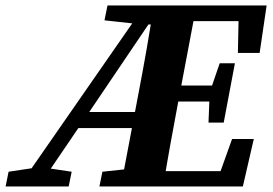

<svg xmlns="http://www.w3.org/2000/svg" viewBox="-72 -677 990 697"><path d="M440.9 0H809.6L849.3 -172.3H770.4L708.8 0L789.6 -55.7H451.6L440.9 0ZM791.6 -484.8H870.5L895.9 -657.1H564.9L553.5 -600.4H853.2L795.1 -657.1L791.6 -484.8ZM-51.7 0H177.3L188.2 -53.6L87.7 -68.6H59L-40.8 -53.6L-51.7 0ZM366.7 0H520.1C537.1 -103 555.9 -207 575.6 -310.7L641.1 -657.1H487C470.3 -554.1 452.3 -450.1 432.5 -347.1L366.7 0ZM684.9 -231.9H740.1L780.8 -447.4H725.6L692.6 -351.4L688.9 -332.9L684.9 -231.9ZM288.9 0H440.9L453.8 -68.6H439.6L299.7 -53.6L288.9 0ZM307.3 -603.2 444.1 -588.2H545.8L558.9 -657.1H318.2L307.3 -603.2ZM-3.2 0H68.2L232.5 -241.6L513.4 -657.1H453.1L-3.2 0ZM195.9 -212.2H494.5V-270.4H195.9V-212.2ZM505.5 -308.3H725.9V-366.4H505.5V-308.3Z"/></svg>

Font: Source Serif 4 Variable
Style: Italic
Weight: 400
Italic angle: -12°
Designer: Frank Grießhammer
Foundry: Adobe Systems Incorporated
Version: Version 4.004;hotconv 1.0.116;makeotfexe 2.5.65601